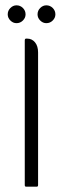

<svg xmlns="http://www.w3.org/2000/svg" viewBox="-20 -701 236 721"><path d="M9 -647Q9 -661 19 -671Q29 -681 42 -681Q56 -681 66 -671Q76 -661 76 -647Q76 -634 66 -624Q56 -614 42 -614Q29 -614 19 -624Q9 -634 9 -647ZM121 -647Q121 -661 131 -671Q141 -681 154 -681Q168 -681 178 -671Q188 -661 188 -647Q188 -634 178 -624Q168 -614 154 -614Q141 -614 131 -624Q121 -634 121 -647ZM78 0Q73 0 73 -6V-549Q73 -556 78 -556H82Q100 -556 111.5 -542Q123 -528 123 -504V-6Q123 0 118 0Z"/></svg>

Font: Zain Light
Style: Regular
Weight: 300
Designer: Zain,Boutros
Foundry: Mobile Telecommunications Company (Zain), 2024
Version: Version 1.51; ttfautohint (v1.8.4)